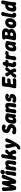

<svg xmlns="http://www.w3.org/2000/svg" viewBox="4206 -5006 1021 9474"><g transform="rotate(-90 4717.0 -269.5)"><path d="M165 20Q129 20 100.5 -1Q72 -22 67 -55Q56 -150 47.5 -240Q39 -330 33 -416.5Q27 -503 25 -588Q24 -631 52 -659Q80 -687 125 -687Q163 -687 188.5 -666Q214 -645 212 -607Q211 -558 210.5 -510.5Q210 -463 211 -414Q212 -365 215 -311Q215 -305 219 -305Q223 -305 227 -311Q247 -365 265 -414Q283 -463 299 -510.5Q315 -558 328 -606Q340 -643 367.5 -665Q395 -687 432 -687Q476 -687 497.5 -665Q519 -643 518 -606Q517 -558 518 -510.5Q519 -463 521.5 -414.5Q524 -366 527 -313Q527 -307 531.5 -307Q536 -307 539 -313Q559 -367 576 -418Q593 -469 608 -518.5Q623 -568 636 -617Q648 -655 680 -676Q712 -697 751 -697Q780 -697 801.5 -684Q823 -671 831.5 -648.5Q840 -626 828 -595Q803 -532 776.5 -467Q750 -402 722 -334Q694 -266 664.5 -196.5Q635 -127 604 -55Q589 -22 553.5 -1Q518 20 482 20Q444 20 414 -1Q384 -22 383 -59Q383 -89 381 -122Q379 -155 377.5 -191Q376 -227 374 -264Q374 -270 370 -270Q366 -270 363 -264Q350 -227 336.5 -191Q323 -155 311 -122Q299 -89 288 -59Q276 -22 240 -1Q204 20 165 20Z M858 22Q816 22 789 -3Q762 -28 771 -69Q787 -136 797.5 -193Q808 -250 815.5 -307Q823 -364 829 -431Q832 -459 849 -479Q866 -499 891.5 -510.5Q917 -522 944 -522Q984 -522 1005 -497.5Q1026 -473 1019 -433Q1009 -366 1000 -308.5Q991 -251 984 -193.5Q977 -136 971 -69Q969 -42 952 -21.5Q935 -1 910 10.5Q885 22 858 22ZM946 -540Q916 -540 893.5 -555Q871 -570 860 -595Q849 -620 854 -650Q859 -681 878 -706Q897 -731 924 -745.5Q951 -760 981 -760Q1027 -760 1054 -728Q1081 -696 1074 -650Q1068 -605 1033.5 -572.5Q999 -540 946 -540Z M1082 -435Q1084 -469 1113.5 -490.5Q1143 -512 1178 -512Q1196 -512 1209.5 -506.5Q1223 -501 1226 -484Q1228 -475 1234 -471Q1240 -467 1253 -473Q1259 -476 1270.5 -483.5Q1282 -491 1299 -499.5Q1316 -508 1337.5 -514.5Q1359 -521 1385 -521Q1485 -521 1520.5 -460Q1556 -399 1535 -271Q1528 -229 1524 -199.5Q1520 -170 1518 -141Q1516 -112 1514 -71Q1513 -45 1496.5 -23.5Q1480 -2 1455 10Q1430 22 1401 22Q1354 22 1328 -4.5Q1302 -31 1314 -71Q1323 -101 1328.5 -125Q1334 -149 1338 -170.5Q1342 -192 1346 -216Q1350 -240 1355 -271Q1364 -325 1359.5 -345.5Q1355 -366 1336 -366Q1316 -366 1297 -353.5Q1278 -341 1264 -319.5Q1250 -298 1245 -271Q1239 -229 1234.5 -199.5Q1230 -170 1228 -141Q1226 -112 1224 -71Q1223 -45 1206.5 -23.5Q1190 -2 1165 10Q1140 22 1111 22Q1066 22 1040 -3Q1014 -28 1023 -68Q1039 -138 1049.5 -194.5Q1060 -251 1068 -308.5Q1076 -366 1082 -435Z M1649 22Q1608 22 1581 -3Q1554 -28 1563 -69Q1584 -170 1600 -260Q1616 -350 1629 -440.5Q1642 -531 1653 -631Q1656 -659 1673 -679Q1690 -699 1715.5 -710.5Q1741 -722 1769 -722Q1809 -722 1829.5 -697Q1850 -672 1843 -631Q1830 -575 1818 -515.5Q1806 -456 1796 -397Q1793 -381 1801.5 -376.5Q1810 -372 1820 -385Q1839 -405 1854.5 -424Q1870 -443 1882 -461Q1901 -490 1929 -506Q1957 -522 2008 -522Q2034 -522 2050 -507.5Q2066 -493 2070 -471.5Q2074 -450 2064.5 -426.5Q2055 -403 2031 -386L1956 -326Q1934 -312 1951 -296Q1982 -270 2002 -235.5Q2022 -201 2034.5 -161.5Q2047 -122 2050 -79Q2052 -49 2036 -26.5Q2020 -4 1993.5 9Q1967 22 1938 22Q1898 22 1878 0Q1858 -22 1859 -61Q1860 -88 1856 -108.5Q1852 -129 1845 -144.5Q1838 -160 1826 -171Q1814 -187 1796 -169L1776 -148Q1770 -142 1766.5 -135.5Q1763 -129 1761 -121L1752 -67Q1746 -27 1717.5 -2.5Q1689 22 1649 22Z M2140 221Q2110 221 2088.5 200.5Q2067 180 2072 147L2073 145Q2079 104 2107 82.5Q2135 61 2166 61Q2173 61 2179 57Q2185 53 2195.5 40.5Q2206 28 2225 1Q2232 -8 2233.5 -15Q2235 -22 2232 -31Q2210 -99 2193 -160.5Q2176 -222 2164.5 -285Q2153 -348 2145 -419Q2142 -448 2156 -471.5Q2170 -495 2195.5 -508.5Q2221 -522 2249 -522Q2290 -522 2311.5 -501.5Q2333 -481 2333 -443Q2334 -386 2338 -338.5Q2342 -291 2352 -237Q2353 -230 2357.5 -230Q2362 -230 2365 -237Q2391 -291 2408.5 -337.5Q2426 -384 2440 -441Q2448 -476 2480.5 -499Q2513 -522 2554 -522Q2599 -522 2618.5 -493.5Q2638 -465 2622 -422Q2595 -343 2561 -273Q2527 -203 2487 -133.5Q2447 -64 2398 16Q2361 79 2322.5 125Q2284 171 2239.5 196Q2195 221 2140 221Z M3326 -200Q3313 -125 3270.5 -76Q3228 -27 3163.5 -2.5Q3099 22 3017 22Q2978 22 2939 14.5Q2900 7 2866 -7Q2838 -20 2830 -43Q2822 -66 2827 -95Q2830 -118 2846 -138Q2862 -158 2883 -171Q2904 -184 2925.5 -186.5Q2947 -189 2963 -178Q2984 -164 3005 -156Q3026 -148 3056 -148Q3097 -148 3119 -160Q3141 -172 3146 -200Q3149 -223 3128.5 -239.5Q3108 -256 3053 -272Q2963 -298 2921.5 -357.5Q2880 -417 2893 -499Q2909 -596 2976 -642.5Q3043 -689 3140 -689Q3226 -689 3284 -648Q3315 -625 3315 -591.5Q3315 -558 3283 -531L3278 -526Q3251 -503 3219 -497Q3187 -491 3161 -509Q3148 -517 3138 -523Q3128 -529 3115 -529Q3093 -529 3079 -519.5Q3065 -510 3062 -492Q3060 -472 3075.5 -460Q3091 -448 3130 -439Q3236 -413 3287.5 -351Q3339 -289 3326 -200Z M3506 22Q3403 22 3369 -40Q3335 -102 3355 -225L3359 -250Q3366 -293 3385 -340.5Q3404 -388 3437.5 -429Q3471 -470 3523 -496Q3575 -522 3647 -522Q3699 -522 3737 -514Q3775 -506 3804 -495Q3834 -483 3852.5 -458Q3871 -433 3863 -398Q3851 -349 3842 -303.5Q3833 -258 3826.5 -216.5Q3820 -175 3816 -137Q3812 -99 3810 -66Q3807 -31 3777.5 -9.5Q3748 12 3713 12Q3703 12 3695 5Q3687 -2 3683 -13Q3677 -26 3675.5 -34.5Q3674 -43 3666 -43Q3659 -43 3648.5 -33Q3638 -23 3620.5 -10.5Q3603 2 3575 12Q3547 22 3506 22ZM3557 -143Q3573 -143 3592 -150.5Q3611 -158 3624.5 -171Q3638 -184 3641 -200Q3645 -225 3648.5 -243Q3652 -261 3656 -279Q3660 -297 3665 -322Q3676 -364 3657 -365Q3650 -366 3641 -366.5Q3632 -367 3623 -367Q3601 -367 3586.5 -354.5Q3572 -342 3562 -323Q3552 -304 3547 -284.5Q3542 -265 3539 -250L3535 -225Q3529 -187 3530 -165Q3531 -143 3557 -143Z M3919 -435Q3921 -469 3950.5 -490.5Q3980 -512 4015 -512Q4033 -512 4046.5 -506.5Q4060 -501 4063 -484Q4065 -475 4071 -471Q4077 -467 4090 -473Q4096 -476 4107.5 -483.5Q4119 -491 4136 -499.5Q4153 -508 4174.5 -514.5Q4196 -521 4222 -521Q4322 -521 4357.5 -460Q4393 -399 4372 -271Q4365 -229 4361 -199.5Q4357 -170 4355 -141Q4353 -112 4351 -71Q4350 -45 4333.5 -23.5Q4317 -2 4292 10Q4267 22 4238 22Q4191 22 4165 -4.5Q4139 -31 4151 -71Q4160 -101 4165.5 -125Q4171 -149 4175 -170.5Q4179 -192 4183 -216Q4187 -240 4192 -271Q4201 -325 4196.5 -345.5Q4192 -366 4173 -366Q4153 -366 4134 -353.5Q4115 -341 4101 -319.5Q4087 -298 4082 -271Q4076 -229 4071.5 -199.5Q4067 -170 4065 -141Q4063 -112 4061 -71Q4060 -45 4043.5 -23.5Q4027 -2 4002 10Q3977 22 3948 22Q3903 22 3877 -3Q3851 -28 3860 -68Q3876 -138 3886.5 -194.5Q3897 -251 3905 -308.5Q3913 -366 3919 -435Z M4558 22Q4516 22 4481.5 13.5Q4447 5 4426 -2Q4398 -14 4386.5 -39Q4375 -64 4387 -97Q4396 -121 4417 -141Q4438 -161 4463 -168.5Q4488 -176 4510 -163Q4525 -155 4542 -149Q4559 -143 4585 -143Q4606 -143 4619.5 -153.5Q4633 -164 4636 -183Q4638 -198 4626 -208Q4614 -218 4587 -221Q4553 -226 4524 -231.5Q4495 -237 4474.5 -249.5Q4454 -262 4445 -285Q4436 -308 4442 -347Q4451 -400 4482 -439.5Q4513 -479 4560.5 -500.5Q4608 -522 4665 -522Q4702 -522 4733.5 -514.5Q4765 -507 4785 -498Q4811 -485 4823 -460.5Q4835 -436 4821 -402Q4813 -379 4791.5 -361.5Q4770 -344 4745 -339.5Q4720 -335 4699 -349Q4688 -357 4674 -362Q4660 -367 4640 -367Q4629 -367 4621.5 -362Q4614 -357 4612 -347Q4611 -337 4618 -330Q4625 -323 4662 -319Q4712 -313 4748.5 -296.5Q4785 -280 4803 -247Q4821 -214 4813 -159Q4797 -66 4727.5 -22Q4658 22 4558 22Z M5671 -606Q5668 -581 5653.5 -560Q5639 -539 5618.5 -526.5Q5598 -514 5573 -517Q5537 -522 5506.5 -524Q5476 -526 5445 -526.5Q5414 -527 5374 -527Q5364 -527 5359 -521Q5354 -515 5353 -504Q5351 -483 5348 -465Q5345 -447 5343 -434Q5341 -422 5346.5 -417Q5352 -412 5359 -413Q5398 -416 5432.5 -419Q5467 -422 5512 -429Q5551 -435 5570.5 -406.5Q5590 -378 5583 -339Q5577 -303 5552 -281.5Q5527 -260 5491 -260Q5443 -260 5406.5 -258Q5370 -256 5342 -252Q5331 -251 5323.5 -246.5Q5316 -242 5314 -232Q5310 -217 5306 -197.5Q5302 -178 5296 -156Q5293 -146 5299 -143Q5305 -140 5315 -140Q5357 -140 5387 -140.5Q5417 -141 5447.5 -143.5Q5478 -146 5519 -150Q5558 -154 5576.5 -126Q5595 -98 5588 -59Q5582 -23 5557.5 -1.5Q5533 20 5497 20H5175Q5138 20 5114 -3Q5090 -26 5099 -64Q5125 -161 5142 -247.5Q5159 -334 5169.5 -420Q5180 -506 5186 -603Q5187 -628 5202 -647Q5217 -666 5240 -676.5Q5263 -687 5288 -687H5605Q5641 -687 5659 -665Q5677 -643 5671 -606Z M5689 21Q5658 21 5639 4.5Q5620 -12 5618 -37.5Q5616 -63 5634 -91Q5662 -135 5697.5 -174.5Q5733 -214 5775 -253Q5782 -260 5776 -267Q5750 -302 5729.5 -334Q5709 -366 5691 -402Q5676 -431 5686.5 -458.5Q5697 -486 5722.5 -503.5Q5748 -521 5778 -521Q5818 -521 5840 -504Q5862 -487 5869 -455Q5873 -434 5878 -413.5Q5883 -393 5892 -373Q5894 -367 5898 -367Q5902 -367 5906 -373Q5921 -393 5933 -414Q5945 -435 5955 -455Q5990 -521 6060 -521Q6094 -521 6114.5 -504Q6135 -487 6138 -460Q6141 -433 6120 -403Q6091 -366 6062.5 -334.5Q6034 -303 5998 -267Q5992 -261 5996 -253Q6022 -216 6041 -178Q6060 -140 6073 -97Q6082 -66 6072.5 -39Q6063 -12 6039.5 4.5Q6016 21 5983 21Q5941 21 5916.5 0Q5892 -21 5890 -54Q5889 -76 5884 -97.5Q5879 -119 5868 -141Q5865 -152 5854 -141Q5839 -119 5826.5 -97.5Q5814 -76 5806 -54Q5794 -21 5763 0Q5732 21 5689 21Z M6317 21Q6251 25 6212.5 5Q6174 -15 6156.5 -51.5Q6139 -88 6139.5 -134Q6140 -180 6154 -226Q6162 -252 6167 -271Q6172 -290 6176 -309.5Q6180 -329 6185 -354Q6187 -365 6184 -369.5Q6181 -374 6175 -377Q6169 -380 6161 -388Q6147 -396 6142 -411Q6137 -426 6140 -446Q6144 -465 6153 -480Q6162 -495 6179 -502Q6194 -510 6203 -517Q6212 -524 6215 -537Q6216 -546 6219 -558.5Q6222 -571 6224 -579Q6235 -611 6261 -629.5Q6287 -648 6323 -648Q6359 -648 6380 -629.5Q6401 -611 6401 -577Q6400 -570 6399.5 -561.5Q6399 -553 6396 -545Q6392 -520 6415 -520Q6425 -520 6434 -519Q6443 -518 6452 -516Q6476 -510 6490.5 -491.5Q6505 -473 6500 -446Q6496 -418 6474.5 -394.5Q6453 -371 6426 -363Q6416 -361 6404.5 -361Q6393 -361 6383 -362Q6373 -364 6365.5 -353Q6358 -342 6353 -321Q6347 -298 6343 -277.5Q6339 -257 6334 -222Q6329 -189 6327.5 -173.5Q6326 -158 6330 -154.5Q6334 -151 6344 -152Q6376 -154 6395 -126.5Q6414 -99 6406 -55Q6401 -21 6373.5 -1Q6346 19 6317 21Z M6564 22Q6537 22 6515.5 10.5Q6494 -1 6483.5 -21.5Q6473 -42 6479 -69Q6496 -139 6506.5 -195.5Q6517 -252 6524.5 -309.5Q6532 -367 6538 -435Q6540 -470 6569.5 -491.5Q6599 -513 6634 -513Q6652 -513 6662 -507Q6672 -501 6676 -489Q6681 -479 6685 -475.5Q6689 -472 6695 -475Q6703 -481 6716.5 -488.5Q6730 -496 6748.5 -504Q6767 -512 6790 -517Q6813 -522 6841 -522Q6852 -522 6861 -521.5Q6870 -521 6877 -520Q6913 -516 6928 -486Q6943 -456 6920 -410Q6910 -389 6891 -372Q6872 -355 6850 -350Q6828 -345 6810 -360Q6807 -363 6802 -365Q6797 -367 6792 -367Q6772 -367 6753 -354.5Q6734 -342 6720 -320.5Q6706 -299 6701 -272Q6695 -230 6690.5 -200.5Q6686 -171 6684 -142Q6682 -113 6680 -72Q6679 -45 6662 -23.5Q6645 -2 6619 10Q6593 22 6564 22Z M7074 22Q6971 22 6937 -40Q6903 -102 6923 -225L6927 -250Q6934 -293 6953 -340.5Q6972 -388 7005.5 -429Q7039 -470 7091 -496Q7143 -522 7215 -522Q7267 -522 7305 -514Q7343 -506 7372 -495Q7402 -483 7420.5 -458Q7439 -433 7431 -398Q7419 -349 7410 -303.5Q7401 -258 7394.5 -216.5Q7388 -175 7384 -137Q7380 -99 7378 -66Q7375 -31 7345.5 -9.5Q7316 12 7281 12Q7271 12 7263 5Q7255 -2 7251 -13Q7245 -26 7243.5 -34.5Q7242 -43 7234 -43Q7227 -43 7216.5 -33Q7206 -23 7188.5 -10.5Q7171 2 7143 12Q7115 22 7074 22ZM7125 -143Q7141 -143 7160 -150.5Q7179 -158 7192.5 -171Q7206 -184 7209 -200Q7213 -225 7216.5 -243Q7220 -261 7224 -279Q7228 -297 7233 -322Q7244 -364 7225 -365Q7218 -366 7209 -366.5Q7200 -367 7191 -367Q7169 -367 7154.5 -354.5Q7140 -342 7130 -323Q7120 -304 7115 -284.5Q7110 -265 7107 -250L7103 -225Q7097 -187 7098 -165Q7099 -143 7125 -143Z M7551 12Q7512 12 7485.5 -13Q7459 -38 7467 -79Q7477 -122 7486 -170.5Q7495 -219 7504 -267.5Q7513 -316 7520.5 -362.5Q7528 -409 7534 -450Q7540 -491 7543 -522Q7544 -530 7537.5 -532Q7531 -534 7522 -537Q7513 -540 7506 -549.5Q7499 -559 7498 -584Q7497 -609 7515.5 -634Q7534 -659 7576 -667Q7602 -672 7640.5 -675Q7679 -678 7722.5 -679.5Q7766 -681 7809 -681Q7938 -681 8003.5 -622Q8069 -563 8053 -456Q8048 -427 8037.5 -408Q8027 -389 8009 -374Q7994 -359 7991.5 -345Q7989 -331 8000 -315Q8018 -299 8025 -277Q8032 -255 8030 -221Q8024 -147 7979.5 -94.5Q7935 -42 7862 -15Q7789 12 7697 12ZM7718 -144 7764 -145Q7793 -146 7818 -161.5Q7843 -177 7848 -208Q7854 -238 7837.5 -255Q7821 -272 7778 -273L7727 -274Q7708 -275 7696.5 -264Q7685 -253 7681 -232L7672 -174Q7670 -160 7677.5 -153.5Q7685 -147 7696.5 -145.5Q7708 -144 7718 -144ZM7749 -406H7784Q7825 -406 7848 -423.5Q7871 -441 7875 -470Q7881 -506 7859 -519.5Q7837 -533 7805 -533H7755Q7733 -533 7728 -522.5Q7723 -512 7721 -499Q7718 -475 7716.5 -464.5Q7715 -454 7713 -437Q7709 -417 7719.5 -411.5Q7730 -406 7749 -406Z M8549 -225Q8544 -192 8526 -150.5Q8508 -109 8474 -69.5Q8440 -30 8388.5 -4Q8337 22 8265 22Q8207 22 8168 5Q8129 -12 8105 -40Q8081 -68 8070 -100.5Q8059 -133 8057 -166Q8055 -199 8059 -225L8063 -250Q8070 -293 8089 -340.5Q8108 -388 8141.5 -429Q8175 -470 8227 -496Q8279 -522 8351 -522Q8423 -522 8466.5 -496Q8510 -470 8531 -429Q8552 -388 8556 -340.5Q8560 -293 8553 -250ZM8373 -250Q8377 -274 8377 -295.5Q8377 -317 8371.5 -333Q8366 -349 8355 -358Q8344 -367 8327 -367Q8309 -367 8295.5 -358Q8282 -349 8271.5 -333Q8261 -317 8254 -295.5Q8247 -274 8243 -250L8239 -225Q8236 -209 8237.5 -194Q8239 -179 8245.5 -167.5Q8252 -156 8263.5 -149.5Q8275 -143 8291 -143Q8308 -143 8321 -149.5Q8334 -156 8344 -167.5Q8354 -179 8360 -194Q8366 -209 8369 -225Z M8734 21Q8671 25 8637 4Q8603 -17 8590.5 -54Q8578 -91 8580.5 -136.5Q8583 -182 8593 -226Q8610 -301 8622.5 -365.5Q8635 -430 8645.5 -494.5Q8656 -559 8668 -634Q8674 -674 8703 -698.5Q8732 -723 8773 -723Q8801 -723 8823.5 -711Q8846 -699 8856 -677.5Q8866 -656 8857 -628Q8836 -555 8819.5 -491.5Q8803 -428 8789.5 -363.5Q8776 -299 8764 -224Q8759 -194 8760 -177Q8761 -160 8765.5 -154Q8770 -148 8778 -148Q8812 -149 8821.5 -126Q8831 -103 8824 -57Q8819 -21 8791.5 -1Q8764 19 8734 21Z M9037 22Q8935 22 8901 -40Q8867 -102 8887 -225L8891 -250Q8898 -293 8917 -340.5Q8936 -388 8970 -429Q9004 -470 9056 -496Q9108 -522 9180 -522Q9186 -522 9192 -521.5Q9198 -521 9201 -521Q9223 -519 9228 -541L9243 -633Q9249 -673 9277.5 -697.5Q9306 -722 9346 -722Q9387 -722 9414 -697Q9441 -672 9432 -631Q9394 -456 9373.5 -341Q9353 -226 9347.5 -158Q9342 -90 9348 -58Q9353 -30 9328.5 -6.5Q9304 17 9257 17Q9225 17 9215 9Q9205 1 9203 -10Q9201 -22 9192 -24Q9183 -26 9174 -21Q9167 -17 9155 -9.5Q9143 -2 9125.5 5Q9108 12 9086 17Q9064 22 9037 22ZM9089 -143Q9110 -143 9128.5 -153.5Q9147 -164 9160.5 -183.5Q9174 -203 9178 -228L9198 -350Q9200 -372 9186 -373Q9180 -374 9172.5 -374.5Q9165 -375 9156 -375Q9134 -375 9120 -365.5Q9106 -356 9096.5 -339Q9087 -322 9081.5 -299Q9076 -276 9071 -250L9067 -225Q9059 -175 9063.5 -159Q9068 -143 9089 -143Z"/></g></svg>

Font: Winky Sans ExtraBold
Style: Italic
Weight: 800
Italic angle: -8.97852°
Designer: Simon Atzbach
Foundry: typofactur
Version: Version 1.205